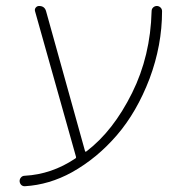

<svg xmlns="http://www.w3.org/2000/svg" viewBox="-20 -567 607 645"><path d="M524.4 -529.3Q524.4 -415 482.4 -302.7Q439.5 -190.4 372.6 -112.8Q305.7 -35.2 221.7 11.7Q145.5 53.7 63.5 58.6Q62.5 58.6 62.5 58.6Q55.7 58.6 50.8 53.7Q45.9 47.9 45.9 41Q45.9 34.2 50.8 28.8Q55.7 23.4 63.5 23.4Q153.3 18.6 232.4 -34.2Q236.3 -36.1 235.4 -40L97.7 -529.3Q95.7 -536.1 100.1 -541.5Q104.5 -546.9 111.3 -546.9Q129.9 -546.9 134.8 -529.3L265.6 -59.6Q266.6 -55.7 270.5 -58.6Q360.4 -127 423.8 -254.9Q485.4 -378.9 489.3 -529.3Q489.3 -537.1 494.6 -542Q500 -546.9 506.8 -546.9Q513.7 -546.9 519 -542Q524.4 -537.1 524.4 -529.3Z"/></svg>

Font: Gen Jyuu Gothic ExtraLight
Style: Regular
Weight: 100
Designer: [Source Han Sans]
Ryoko NISHIZUKA  (kana & ideographs); Paul D. Hunt (Latin, Greek & Cyrillic); Wenlong ZHANG  (bopomofo
Version: Version 1.002.20150607